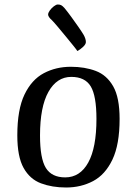

<svg xmlns="http://www.w3.org/2000/svg" viewBox="-20 -821 599 854"><path d="M274 13Q212 13 162.5 -5.5Q113 -24 85 -74Q57 -124 57 -219Q57 -334 89 -400.5Q121 -467 175 -495.5Q229 -524 295 -524Q357 -524 406 -505.5Q455 -487 483.5 -437Q512 -387 512 -292Q512 -178 480 -111Q448 -44 394 -15.5Q340 13 274 13ZM270 -32Q336 -32 372.5 -98Q409 -164 409 -292Q409 -395 383.5 -437Q358 -479 297 -479Q233 -479 195.5 -412.5Q158 -346 158 -218Q158 -116 184 -74Q210 -32 270 -32ZM324 -594Q322 -598 308 -615.5Q294 -633 275 -656Q256 -679 238.5 -700Q221 -721 210 -732Q203 -738 198.5 -744.5Q194 -751 194 -756Q194 -764 201.5 -774.5Q209 -785 219.5 -793Q230 -801 237 -801Q246 -801 252 -798Q258 -795 267 -785Q281 -768 297 -746Q313 -724 328 -702.5Q343 -681 352 -666Q356 -659 359 -650.5Q362 -642 362 -634Q362 -624 349 -612Q336 -600 324 -594Z"/></svg>

Font: BriemHand
Style: Regular
Weight: 400
Designer: Gunnlaugur SE Briem, Eben Sorkin
Foundry: Sorkin Type
Version: Version 1.001; ttfautohint (v1.8.4.7-5d5b)